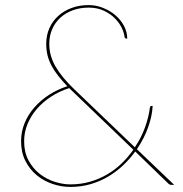

<svg xmlns="http://www.w3.org/2000/svg" viewBox="-20 -728 721 756"><path d="M329 -708Q358 -708 385.2 -697.2Q412.5 -686.5 433.8 -668.5Q455 -650.5 468 -626.5Q481 -602.5 481 -576H478Q475.5 -576 473.2 -577.8Q471 -579.5 470 -584Q469 -597.5 460 -617Q451 -636.5 433.8 -654.5Q416.5 -672.5 390.2 -685.2Q364 -698 329 -698Q295 -698 266.5 -687.5Q238 -677 217.5 -658.2Q197 -639.5 185.5 -613.2Q174 -587 174 -555Q174 -508.5 198.8 -465.8Q223.5 -423 273 -376L511 -148Q536.5 -186 551 -226.5Q565.5 -267 570 -303Q571 -307 572 -309Q573 -311 577 -311H581Q579.5 -273.5 564 -228.8Q548.5 -184 519 -140.5L666 0H658Q653.5 0 650.5 -0.5Q647.5 -1 643 -5L512.5 -131.5Q492 -103 465.5 -77.8Q439 -52.5 406.8 -33.2Q374.5 -14 337 -3Q299.5 8 257 8Q221.5 8 186.8 -3.8Q152 -15.5 124.5 -38.2Q97 -61 80 -94.5Q63 -128 63 -172Q63 -209.5 77 -243.5Q91 -277.5 115.8 -305.5Q140.5 -333.5 173.5 -354.8Q206.5 -376 245 -388.5Q224.5 -410 209 -429.8Q193.5 -449.5 183 -469.2Q172.5 -489 167.2 -510Q162 -531 162 -555Q162 -588.5 174.2 -616.5Q186.5 -644.5 208.8 -664.8Q231 -685 261.5 -696.5Q292 -708 329 -708ZM75 -172Q75 -128.5 92.2 -96.5Q109.5 -64.5 136.2 -43.5Q163 -22.5 195.2 -12.2Q227.5 -2 257 -2Q299 -2 335.5 -12.8Q372 -23.5 403.2 -42Q434.5 -60.5 460 -85.5Q485.5 -110.5 505 -138.5L252.5 -381Q214.5 -369 182 -348Q149.5 -327 125.8 -299.8Q102 -272.5 88.5 -240Q75 -207.5 75 -172Z"/></svg>

Font: Lato TR Hairline
Style: Regular
Weight: 250
Designer: Lukasz Dziedzic
Foundry: Lukasz Dziedzic
Version: Version 1.104 2013